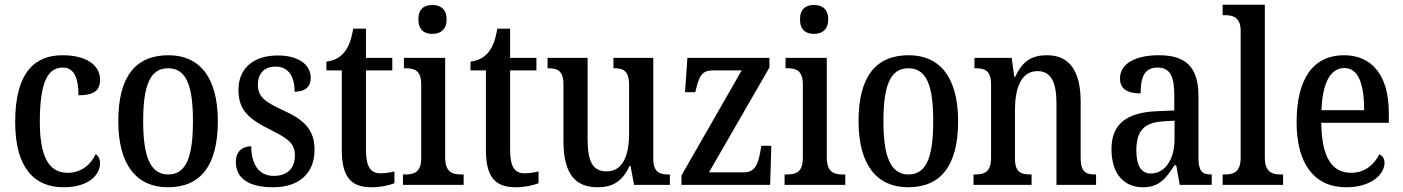

<svg xmlns="http://www.w3.org/2000/svg" viewBox="-20 -780 5919 810"><path d="M248 10C359 10 402 -46 402 -91C402 -110 395 -122 384 -130C364 -87 324 -51 265 -51C183 -51 148 -125 148 -266C148 -443 186 -495 245 -495C297 -495 311 -442 311 -378C378 -378 402 -399 402 -444C402 -508 340 -547 244 -547C131 -547 44 -480 44 -265C44 -68 128 10 248 10Z M688 10C826 10 899 -81 899 -269C899 -456 820 -547 691 -547C551 -547 479 -456 479 -269C479 -81 559 10 688 10ZM690 -44C613 -44 584 -121 584 -269C584 -417 612 -492 689 -492C767 -492 794 -417 794 -269C794 -121 767 -44 690 -44Z M1132 10C1242 10 1307 -49 1307 -148C1307 -234 1262 -275 1174 -315C1096 -351 1068 -372 1068 -423C1068 -469 1094 -499 1143 -499C1194 -499 1223 -461 1223 -393C1268 -393 1291 -415 1291 -452C1291 -502 1246 -546 1152 -546C1053 -546 986 -495 986 -401C986 -315 1029 -278 1124 -231C1199 -194 1224 -172 1224 -125C1224 -72 1195 -38 1135 -38C1070 -38 1040 -90 1040 -163C1009 -163 975 -147 975 -97C975 -27 1030 10 1132 10Z M1547 10C1590 10 1626 0 1644 -7V-57C1625 -52 1607 -49 1584 -49C1543 -49 1524 -78 1524 -147V-483H1635V-536H1524V-659H1470C1461 -606 1449 -580 1432 -559C1414 -537 1389 -524 1357 -520V-483H1422V-146C1422 -30 1464 10 1547 10Z M1804 -637C1837 -637 1864 -654 1864 -698C1864 -743 1837 -759 1804 -759C1770 -759 1745 -743 1745 -698C1745 -654 1770 -637 1804 -637ZM1680 0H1936V-44H1925C1887 -44 1858 -55 1858 -116V-536H1684V-492H1693C1730 -492 1757 -481 1757 -424V-113C1757 -54 1728 -44 1690 -44H1680Z M2155 10C2198 10 2234 0 2252 -7V-57C2233 -52 2215 -49 2192 -49C2151 -49 2132 -78 2132 -147V-483H2243V-536H2132V-659H2078C2069 -606 2057 -580 2040 -559C2022 -537 1997 -524 1965 -520V-483H2030V-146C2030 -30 2072 10 2155 10Z M2501 10C2559 10 2604 -10 2636 -80H2640L2655 0H2806V-44H2801C2765 -44 2736 -51 2736 -111V-536H2568V-492H2571C2607 -492 2634 -484 2634 -421V-218C2634 -121 2606 -57 2539 -57C2477 -57 2459 -104 2459 -195V-536H2290V-492H2293C2332 -492 2357 -482 2357 -424V-186C2357 -49 2405 10 2501 10Z M2855 0H3229L3234 -165H3192L3187 -137C3177 -82 3162 -53 3119 -53H2971L3226 -495V-536H2880L2870 -391H2913L2917 -406C2930 -459 2942 -483 2987 -483H3109L2855 -40Z M3414 -637C3447 -637 3474 -654 3474 -698C3474 -743 3447 -759 3414 -759C3380 -759 3355 -743 3355 -698C3355 -654 3380 -637 3414 -637ZM3290 0H3546V-44H3535C3497 -44 3468 -55 3468 -116V-536H3294V-492H3303C3340 -492 3367 -481 3367 -424V-113C3367 -54 3338 -44 3300 -44H3290Z M3811 10C3949 10 4022 -81 4022 -269C4022 -456 3943 -547 3814 -547C3674 -547 3602 -456 3602 -269C3602 -81 3682 10 3811 10ZM3813 -44C3736 -44 3707 -121 3707 -269C3707 -417 3735 -492 3812 -492C3890 -492 3917 -417 3917 -269C3917 -121 3890 -44 3813 -44Z M4087 0H4332V-44H4327C4289 -44 4262 -52 4262 -110V-318C4262 -402 4285 -480 4357 -480C4417 -480 4437 -428 4437 -343V0H4604V-44H4600C4562 -44 4539 -53 4539 -115V-351C4539 -487 4487 -547 4397 -547C4335 -547 4294 -524 4263 -456H4259L4248 -536H4091V-492H4096C4133 -492 4161 -483 4161 -425V-115C4161 -53 4132 -44 4093 -44H4087Z M4801 10C4872 10 4898 -27 4935 -83H4942L4957 0H5092V-44H5089C5050 -44 5036 -60 5036 -115V-374C5036 -500 4980 -547 4869 -547C4774 -547 4705 -514 4705 -449C4705 -406 4734 -386 4792 -386C4792 -451 4806 -495 4863 -495C4923 -495 4934 -447 4934 -373V-314L4863 -311C4733 -306 4669 -257 4669 -151C4669 -41 4727 10 4801 10ZM4835 -48C4793 -48 4774 -84 4774 -145C4774 -223 4802 -263 4887 -268L4935 -271V-191C4935 -108 4895 -48 4835 -48Z M5138 0H5393V-44H5383C5345 -44 5316 -55 5316 -116V-760H5138V-716H5148C5180 -716 5214 -708 5214 -650V-116C5214 -55 5186 -44 5148 -44H5138Z M5659 10C5771 10 5821 -49 5821 -93C5821 -112 5811 -124 5799 -129C5778 -87 5739 -51 5680 -51C5599 -51 5556 -116 5554 -262H5839V-305C5839 -463 5767 -547 5650 -547C5523 -547 5450 -452 5450 -264C5450 -90 5524 10 5659 10ZM5735 -315H5555C5559 -429 5592 -493 5652 -493C5712 -493 5735 -422 5735 -315Z"/></svg>

Font: Noto Serif Thai Condensed Medium
Style: Regular
Weight: 500
Width: 3
Designer: Monotype Design Team
Foundry: Monotype Imaging Inc.
Version: Version 2.002